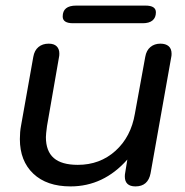

<svg xmlns="http://www.w3.org/2000/svg" viewBox="-20 -656 661 686"><path d="M51 -159Q51 -185 55 -206L99 -453Q103 -476 117.5 -488Q132 -500 154 -500Q173 -500 182.5 -490.5Q192 -481 192 -465Q192 -457 191 -453L148 -206Q144 -176 144 -166Q144 -116 172 -91.5Q200 -67 258 -67Q337 -67 392.5 -117Q448 -167 462 -250L499 -453Q503 -476 517.5 -488Q532 -500 553 -500Q572 -500 582.5 -491Q593 -482 593 -464Q593 -457 592 -453L518 -37Q509 10 464 10Q445 10 435.5 1Q426 -8 426 -25Q426 -33 427 -37L435 -86Q350 10 232 10Q147 10 99 -35.5Q51 -81 51 -159ZM204 -597Q204 -636 252 -636H500Q537 -636 537 -612Q537 -593 525 -583Q513 -573 490 -573H241Q204 -573 204 -597Z"/></svg>

Font: Kodchasan Medium
Style: Italic
Weight: 500
Italic angle: -10°
Version: Version 1.000; ttfautohint (v1.6)